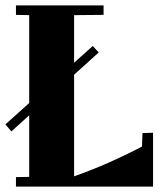

<svg xmlns="http://www.w3.org/2000/svg" viewBox="-23 -690 592 710"><path d="M543 -199V0H36V-35L85 -36V-634L36 -635V-670H360V-635L251 -634V-38Q376 -82 502 -148L504 -198ZM-3 -230 320 -520 342 -496 19 -204Z"/></svg>

Font: Rakkas
Style: Regular
Weight: 400
Designer: Zeynep Akay
Foundry: Zeynep Akay
Version: Version 2.000